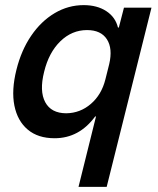

<svg xmlns="http://www.w3.org/2000/svg" viewBox="-20 -530 619 750"><path d="M286.7 200 355 -75H351.7Q289.2 10 193.3 10Q128.3 10 88.3 -23.8Q48.3 -57.5 36.2 -117.5Q24.2 -177.5 44.2 -257.5Q63.3 -334.2 102.1 -390.8Q140.8 -447.5 193.8 -478.8Q246.7 -510 306.7 -510Q359.2 -510 395 -486.7Q430.8 -463.3 440.8 -422.5H444.2L464.2 -500H571.7L396.7 200ZM239.2 -87.5Q293.3 -88.3 335 -124.2Q376.7 -160 391.7 -220L406.7 -280Q420.8 -340.8 397.5 -376.7Q374.2 -412.5 320 -412.5Q260.8 -412.5 215.8 -368.8Q170.8 -325 152.5 -250Q133.3 -174.2 156.7 -130.8Q180 -87.5 239.2 -87.5Z"/></svg>

Font: Funnel Sans Medium
Style: Italic
Weight: 500
Italic angle: -14.036°
Version: Version 1.000; Beta; Release 5; Build 24; ttfautohint (v1.8.